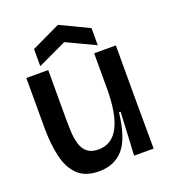

<svg xmlns="http://www.w3.org/2000/svg" viewBox="-132 -799 796 907"><g transform="rotate(-20 266.0 -345.5)"><path d="M212 13Q142 13 104.5 -24Q67 -61 52.5 -125Q38 -189 38 -269V-519H148V-277Q148 -243 149.5 -209Q151 -175 159.5 -146.5Q168 -118 188 -101.5Q208 -85 244 -85Q379 -85 379 -343V-519H488V-258L489 0H391L402 -217H394Q379 -90 334 -38.5Q289 13 212 13ZM119 -549V-635L264 -704L408 -635V-549L264 -617Z"/></g></svg>

Font: Bricolage Grotesque 48pt Medium
Style: Regular
Weight: 500
Designer: Mathieu Triay
Foundry: Atelier Triay
Version: Version 1.000; ttfautohint (v1.8.4.7-5d5b);gftools[0.9.32]